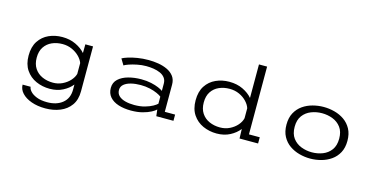

<svg xmlns="http://www.w3.org/2000/svg" viewBox="-89 -1211 3678 1880"><g transform="rotate(15 1750.0 -271.0)"><path d="M424.5 11Q349.5 11 285 -17.8Q220.5 -46.5 181 -104.8Q141.5 -163 141.5 -251Q141.5 -339.5 179.2 -397Q217 -454.5 279.2 -482.8Q341.5 -511 415.5 -511Q492 -511 552.5 -482.2Q613 -453.5 649 -411.5L650 -500H728V-44.5Q728 41.5 688 97.2Q648 153 580.8 180.2Q513.5 207.5 432.5 207.5Q352.5 207.5 290.5 185.2Q228.5 163 193.5 125Q158.5 87 158.5 40H240Q240.5 60.5 262 85Q283.5 109.5 326.8 127Q370 144.5 434 144.5Q530.5 144.5 589.5 96Q648.5 47.5 648.5 -39.5V-92Q614 -48.5 556.5 -18.8Q499 11 424.5 11ZM223.5 -251Q223.5 -186 252.8 -142.2Q282 -98.5 331 -76.8Q380 -55 439.5 -55Q490 -55 534 -76Q578 -97 608.2 -130.2Q638.5 -163.5 648.5 -199.5V-309.5Q637 -343 606 -374.2Q575 -405.5 531 -425.2Q487 -445 435.5 -445Q377 -445 329 -423.8Q281 -402.5 252.2 -359.5Q223.5 -316.5 223.5 -251Z M1248 11Q1176 11 1120.2 -7Q1064.5 -25 1032.8 -61.5Q1001 -98 1001 -153Q1001 -208 1039 -243Q1077 -278 1138.2 -294.8Q1199.5 -311.5 1269.5 -311.5Q1325 -311.5 1370 -301.5Q1415 -291.5 1446.2 -278Q1477.5 -264.5 1491.5 -253.5V-327Q1491.5 -362.5 1473.2 -386.2Q1455 -410 1424.2 -423.5Q1393.5 -437 1356.5 -442.8Q1319.5 -448.5 1282 -448.5Q1237 -448.5 1191.5 -439.2Q1146 -430 1111.2 -418Q1076.5 -406 1063.5 -397L1026.5 -458.5Q1045.5 -469.5 1084.8 -482Q1124 -494.5 1176.8 -503.2Q1229.5 -512 1290 -512Q1339 -512 1388.8 -503.8Q1438.5 -495.5 1480 -476Q1521.5 -456.5 1547 -422.8Q1572.5 -389 1572.5 -338.5V-63H1677V0H1503L1495.5 -66Q1482 -52 1448.8 -34Q1415.5 -16 1364.5 -2.5Q1313.5 11 1248 11ZM1265 -50Q1326 -50 1372.8 -63.5Q1419.5 -77 1449.8 -94.2Q1480 -111.5 1491.5 -123.5V-195Q1477.5 -207 1446.2 -221.2Q1415 -235.5 1371.5 -245.5Q1328 -255.5 1278 -255.5Q1225.5 -255.5 1181.2 -244.8Q1137 -234 1110.2 -211.5Q1083.5 -189 1083.5 -154.5Q1083.5 -117.5 1108 -94.5Q1132.5 -71.5 1173.8 -60.8Q1215 -50 1265 -50Z M2116 11Q2041.5 11 1977.2 -17.8Q1913 -46.5 1873.8 -104.8Q1834.5 -163 1834.5 -251Q1834.5 -339.5 1872.2 -397Q1910 -454.5 1972.5 -482.8Q2035 -511 2108.5 -511Q2186 -511 2246.5 -482Q2307 -453 2343 -410V-750H2425.5V-63H2535V0H2347L2344 -96Q2309.5 -51 2251 -20Q2192.5 11 2116 11ZM1917 -251Q1917 -186 1946 -142.2Q1975 -98.5 2024 -76.8Q2073 -55 2132.5 -55Q2186 -55 2230.5 -77Q2275 -99 2304.8 -133.2Q2334.5 -167.5 2343 -204.5V-305.5Q2332.5 -339.5 2302.2 -371.8Q2272 -404 2227.5 -424.5Q2183 -445 2128.5 -445Q2070.5 -445 2022.2 -423.8Q1974 -402.5 1945.5 -359.5Q1917 -316.5 1917 -251Z M3064.5 11Q3008.5 11 2953.8 -3.8Q2899 -18.5 2854.2 -49.8Q2809.5 -81 2782.5 -130.8Q2755.5 -180.5 2755.5 -251Q2755.5 -321.5 2782.5 -371Q2809.5 -420.5 2854.2 -451.8Q2899 -483 2954 -497.5Q3009 -512 3064.5 -512Q3120.5 -512 3175.2 -497.5Q3230 -483 3274.8 -451.8Q3319.5 -420.5 3346.5 -370.8Q3373.5 -321 3373.5 -251Q3373.5 -180.5 3346.5 -130.8Q3319.5 -81 3274.8 -49.8Q3230 -18.5 3175.2 -3.8Q3120.5 11 3064.5 11ZM3064.5 -52.5Q3122 -52.5 3173.5 -72.5Q3225 -92.5 3257.5 -136.2Q3290 -180 3290 -251Q3290 -321.5 3257.5 -365Q3225 -408.5 3173.5 -428.5Q3122 -448.5 3064.5 -448.5Q3007.5 -448.5 2955.8 -428.5Q2904 -408.5 2871.2 -365Q2838.5 -321.5 2838.5 -251Q2838.5 -180 2871.2 -136.2Q2904 -92.5 2955.8 -72.5Q3007.5 -52.5 3064.5 -52.5Z"/></g></svg>

Font: Trispace SemiExpanded Light
Style: Regular
Weight: 300
Width: 6
Designer: Tyler Finck
Foundry: Etcetera Type Company
Version: Version 1.210; ttfautohint (v1.8.3)